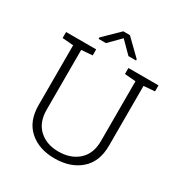

<svg xmlns="http://www.w3.org/2000/svg" viewBox="-205 -1042 1135 1201"><g transform="rotate(30 363.0 -442.0)"><path d="M29.3 0ZM497.1 -784.2V-775.4H442.4L360.8 -857.4L279.8 -775.4H226.6V-785.6L336.9 -893.6H384.8ZM246.6 -710.9V-667.5L167 -661.1V-229Q167 -138.2 220.7 -88.6Q274.4 -39.1 360.8 -39.1Q448.7 -39.1 503.9 -88.4Q559.1 -137.7 559.1 -229V-661.1L479.5 -667.5V-710.9H696.8V-667.5L617.2 -661.1V-229Q617.2 -112.8 546.1 -51.3Q475.1 10.3 360.8 10.3Q248.5 10.3 178.7 -51.5Q108.9 -113.3 108.9 -229V-661.1L29.3 -667.5V-710.9H108.9H167Z"/></g></svg>

Font: TypoPRO Roboto Slab
Style: Light
Weight: 300
Designer: Google
Version: Version 1.100263; 2013; ttfautohint (v0.94.20-1c74) -l 8 -r 